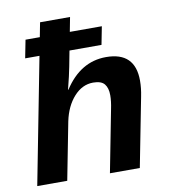

<svg xmlns="http://www.w3.org/2000/svg" viewBox="-82 -795 763 865"><g transform="rotate(-10 300.0 -362.5)"><path d="M232.4 -403.3Q307.1 -518.6 424.3 -518.6Q557.1 -518.6 557.1 -387.7Q557.1 -353.5 549.3 -315.4L487.8 0H351.1L406.2 -283.7Q413.6 -318.8 413.6 -346.2Q413.6 -379.4 398.9 -397.5Q384.3 -415.5 347.2 -415.5Q297.4 -415.5 259.3 -373.3Q221.2 -331.1 207 -263.2L155.8 0H18.6L130.4 -576.2H64.9L81.1 -658.7H146.5L159.2 -724.6H296.4L283.7 -658.7H430.2L414.1 -576.2H267.6Q260.7 -541 253.9 -504.6Q247.1 -468.3 230.5 -403.3Z"/></g></svg>

Font: Liberation Mono
Style: Bold Italic
Weight: 700
Italic angle: -12°
Monospace: yes
Designer: Steve Matteson
Foundry: Ascender Corporation
Version: Version 2.1.5